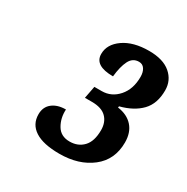

<svg xmlns="http://www.w3.org/2000/svg" viewBox="-112 -920 618 636"><g transform="rotate(30 197.0 -602.0)"><path d="M70 -459Q70 -487 89.5 -502.5Q109 -518 141 -518Q139 -485 154.5 -458.5Q170 -432 204 -432Q236 -432 256 -453Q276 -474 276 -517Q276 -547 258 -565Q240 -583 203 -583H176L185 -630H213Q250 -630 275.5 -659Q301 -688 301 -735Q301 -753 293.5 -764.5Q286 -776 272 -776Q248 -776 236.5 -753Q225 -730 221 -691Q150 -691 150 -736Q150 -773 186.5 -798.5Q223 -824 283 -824Q337 -824 365.5 -799.5Q394 -775 394 -737Q394 -686 366 -657Q338 -628 288 -615L287 -610Q324 -605 344.5 -582Q365 -559 365 -521Q365 -455 317 -417.5Q269 -380 195 -380Q133 -380 101.5 -400.5Q70 -421 70 -459Z"/></g></svg>

Font: Noto Serif CondExtraBold
Style: Italic
Weight: 800
Width: 3
Italic angle: -12°
Designer: Monotype Design Team
Foundry: Monotype Imaging Inc.
Version: Version 1.001